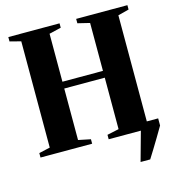

<svg xmlns="http://www.w3.org/2000/svg" viewBox="-131 -853 1047 1144"><g transform="rotate(-15 393.0 -281.5)"><path d="M594 180 644 0 641 -44H762.5V0Q743 33.5 723.8 65.5Q704.5 97.5 686.8 126.5Q669 155.5 653.5 180ZM93.5 -43V-698.5L25.5 -716V-743H341.5V-716L268 -698.5V-402.5H518V-698L444 -716V-743H760V-716L692.5 -698.5V-43L761 -27.5V0H445.5V-27.5L518 -43V-360.5H268V-43L343.5 -27.5V0H25V-27.5Z"/></g></svg>

Font: Merriweather 120pt ExtraBold
Style: Regular
Weight: 800
Version: Version 2.100